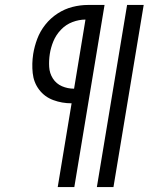

<svg xmlns="http://www.w3.org/2000/svg" viewBox="-20 -755 616 775"><path d="M371 0H438L560 -735H493ZM213 0H280L402 -735H335Q304 -735 272.5 -727Q241 -719 212.5 -700.5Q184 -682 163 -655.5Q142 -629 130.5 -598.5Q119 -568 114 -537Q108 -498 112 -460Q116 -422 138 -393Q160 -364 195 -351Q230 -338 269 -338ZM279 -397Q253 -397 230 -407Q207 -417 193.5 -438Q180 -459 178.5 -485Q177 -511 181 -537Q185 -563 195.5 -588.5Q206 -614 226 -635Q246 -656 272.5 -666Q299 -676 325 -676Z"/></svg>

Font: Iosevka Sparkle Light
Style: Italic
Weight: 300
Italic angle: -9°
Designer: Belleve Invis
Foundry: Belleve Invis
Version: Version 4.5.0; ttfautohint (v1.8.3)